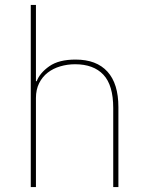

<svg xmlns="http://www.w3.org/2000/svg" viewBox="-20 -760 596 780"><path d="M105 -740H126V-430H129Q142 -464 180.5 -491Q219 -518 287 -518Q372 -518 416.5 -469Q461 -420 461 -325V0H440V-321Q440 -414 400 -456.5Q360 -499 285 -499Q254 -499 225 -490.5Q196 -482 174 -465Q152 -448 139 -422Q126 -396 126 -362V0H105Z"/></svg>

Font: IBM Plex Sans Hebrew Thin
Style: Regular
Weight: 100
Designer: Mike Abbink, Paul van der Laan, Pieter van Rosmalen, Yanek Iontef
Foundry: Bold Monday
Version: Version 1.2